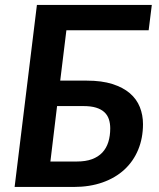

<svg xmlns="http://www.w3.org/2000/svg" viewBox="-20 -742 630 762"><path d="M206.5 -321 180 -101H285Q320 -101 345 -110.2Q370 -119.5 386 -136.5Q402 -153.5 409.8 -178Q417.5 -202.5 417.5 -232.5Q417.5 -252.5 412 -269Q406.5 -285.5 394 -297Q381.5 -308.5 361.2 -314.8Q341 -321 311.5 -321ZM243.5 -622 219 -422H324.5Q384 -422 426.2 -408.5Q468.5 -395 495.5 -371.8Q522.5 -348.5 535 -317Q547.5 -285.5 547.5 -249.5Q547.5 -194 528.5 -148Q509.5 -102 473.8 -69Q438 -36 387 -18Q336 0 272 0H38L126.5 -722.5H582.5L570 -622Z"/></svg>

Font: Lato 2
Style: Bold Italic
Weight: 700
Italic angle: -7°
Designer: Lukasz Dziedzic with Adam Twardoch and Botio Nikoltchev
Foundry: tyPoland Lukasz Dziedzic
Version: Version 2.015; 2015-08-06; http://www.latofonts.com/